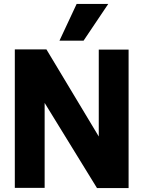

<svg xmlns="http://www.w3.org/2000/svg" viewBox="-20 -951 725 972"><path d="M55 0V-701H215L480 -260V-700H631V1H471L206 -430V0ZM281 -745 368 -931H528L403 -745Z"/></svg>

Font: Georama
Style: Bold
Weight: 700
Designer: Jean-Baptiste Levee
Foundry: Production Type
Version: Version 1.000